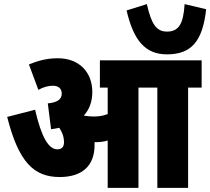

<svg xmlns="http://www.w3.org/2000/svg" viewBox="-20 -916 1025 936"><path d="M985 -871 880 -896C874 -796 849 -762 794 -762C744 -762 718 -796 696 -896L597 -865C631 -720 687 -651 794 -651C912 -651 968 -714 985 -871ZM441 -209C441 -214 441 -219 441 -223C443 -223 445 -223 447 -223C466 -223 486 -225 505 -231V0H655V-489H747V0H897V-489H963V-622H467V-489H505V-360C480 -350 458 -348 435 -348C420 -348 404 -350 391 -352C390 -352 390 -353 389 -353C415 -382 430 -419 430 -468C430 -563 367 -632 262 -632C205 -632 164 -619 121 -602L167 -478C192 -492 217 -498 237 -498C268 -498 281 -482 281 -459C281 -432 259 -416 213 -412L229 -286C243 -288 256 -290 269 -293C283 -272 292 -250 292 -222C292 -204 284 -188 260 -188C218 -188 183 -243 151 -381L15 -346C71 -124 146 -53 271 -53C382 -53 441 -109 441 -209Z"/></svg>

Font: Noto Sans ExtraCondensed Black
Style: Italic
Weight: 900
Width: 2
Italic angle: -12°
Designer: Monotype Design Team
Foundry: Monotype Imaging Inc.
Version: Version 2.013